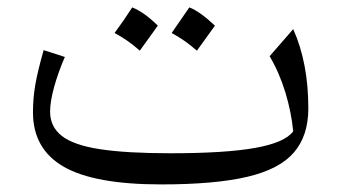

<svg xmlns="http://www.w3.org/2000/svg" viewBox="-20 -483 904 509"><path d="M757.3 -134.8Q752.4 -185.5 736.6 -237.8Q720.7 -290 694.8 -334L757.3 -405.8Q797.4 -316.4 797.4 -195.8Q797.4 -123 759 -78.6Q720.7 -34.2 635.3 -14.2Q549.8 5.9 407.2 5.9Q230.5 5.9 148.9 -41Q67.4 -87.9 67.4 -185.5Q67.4 -222.7 73.7 -259Q80.1 -295.4 95.7 -350.1L151.9 -332Q133.8 -290 123.3 -251.7Q112.8 -213.4 112.8 -187Q112.8 -147 144 -122.6Q175.3 -98.1 245.6 -87.4Q315.9 -76.7 432.1 -76.7Q576.7 -76.7 656 -90.8Q735.4 -105 757.3 -134.8ZM283.7 -395.5Q308.6 -429.2 330.6 -463.4Q362.3 -450.7 398.4 -415Q365.2 -368.7 350.6 -348.6Q319.8 -376.5 283.7 -395.5ZM549.8 -415 502 -348.6Q469.2 -377.4 435.1 -395.5Q453.6 -421.9 481.9 -463.4Q509.3 -453.1 549.8 -415Z"/></svg>

Font: Pinar-DS1-FD Regular
Style: Regular
Weight: 400
Designer: Amin Abedi
Version: Version 3.000